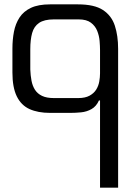

<svg xmlns="http://www.w3.org/2000/svg" viewBox="-20 -861 639 881"><path d="M439 0V-400H434Q422 -373 400 -360.5Q378 -348 352 -345.5Q326 -343 302 -343H210Q154 -343 115.5 -360.5Q77 -378 57 -419Q37 -460 37 -528V-638Q37 -679 44 -715.5Q51 -752 69.5 -780.5Q88 -809 122 -825Q156 -841 210 -841H337Q413 -841 452.5 -815Q492 -789 507 -743Q522 -697 522 -637V0ZM339 -411Q371 -411 391 -422Q411 -433 421.5 -450Q432 -467 435.5 -487Q439 -507 439 -524V-631Q439 -649 437 -673Q435 -697 426 -719.5Q417 -742 397 -757Q377 -772 341 -772H227Q183 -772 159.5 -756Q136 -740 127.5 -709.5Q119 -679 119 -635V-542Q120 -515 124.5 -491Q129 -467 140.5 -449Q152 -431 173 -421Q194 -411 227 -411Z"/></svg>

Font: Matangi Medium
Style: Regular
Weight: 500
Designer: Prashant Pant
Foundry: The Graphic Ant
Version: Version 3.002